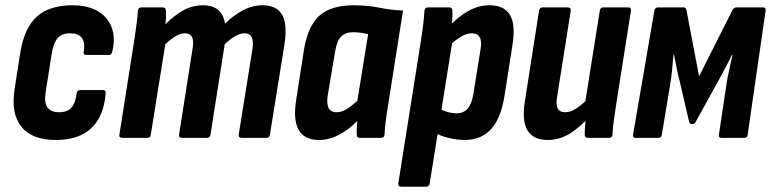

<svg xmlns="http://www.w3.org/2000/svg" viewBox="-20 -522 2919 727"><path d="M192 8Q101 8 61 -42Q21 -92 35 -183L57 -324Q72 -416 119.5 -459Q167 -502 254 -502Q341 -502 382.5 -453Q424 -404 405 -326Q402 -314 393 -314H307Q294 -314 297 -326Q303 -362 289.5 -379Q276 -396 246 -396Q214 -396 198 -377.5Q182 -359 175 -314L154 -180Q146 -137 158.5 -117Q171 -97 204 -97Q235 -97 250.5 -114.5Q266 -132 270 -168Q272 -181 283 -181H369Q382 -181 380 -168Q373 -81 325.5 -36.5Q278 8 192 8Z M443 0Q430 0 432 -12L488 -367Q493 -402 497 -430.5Q501 -459 502 -481Q504 -494 515 -494H597Q608 -494 608 -481Q609 -470 608.5 -457Q608 -444 606 -430Q640 -464 674.5 -483Q709 -502 748 -502Q822 -502 832 -432Q865 -465 900.5 -483.5Q936 -502 974 -502Q1027 -502 1048 -466.5Q1069 -431 1057 -353L1002 -12Q1001 0 990 0H895Q882 0 884 -13L936 -337Q945 -396 906 -396Q890 -396 871.5 -385.5Q853 -375 831 -355L777 -12Q775 0 764 0H669Q656 0 658 -12L709 -337Q720 -396 680 -396Q664 -396 646 -385.5Q628 -375 606 -355L551 -12Q550 0 538 0Z M1188 8Q1132 8 1110.5 -31Q1089 -70 1102 -147L1131 -334Q1146 -424 1190 -463Q1234 -502 1318 -502Q1372 -502 1416 -493Q1460 -484 1506 -482L1450 -127Q1444 -92 1440.5 -63.5Q1437 -35 1436 -12Q1435 0 1423 0H1342Q1331 0 1331 -12Q1330 -24 1331 -37.5Q1332 -51 1333 -64Q1299 -30 1262.5 -11Q1226 8 1188 8ZM1255 -97Q1273 -97 1292 -108.5Q1311 -120 1333 -140L1374 -393Q1360 -396 1345.5 -398Q1331 -400 1318 -400Q1287 -400 1271 -383Q1255 -366 1249 -327L1221 -161Q1216 -130 1224 -113.5Q1232 -97 1255 -97Z M1739 8Q1710 8 1677.5 0Q1645 -8 1623 -22L1638 -115Q1654 -104 1672.5 -98.5Q1691 -93 1709 -93Q1736 -93 1751.5 -111.5Q1767 -130 1773 -170L1799 -332Q1805 -366 1796.5 -381Q1788 -396 1766 -396Q1747 -396 1724.5 -382.5Q1702 -369 1675 -343L1673 -415Q1715 -459 1753.5 -480.5Q1792 -502 1833 -502Q1890 -502 1911.5 -464.5Q1933 -427 1920 -349L1891 -164Q1878 -76 1840.5 -34Q1803 8 1739 8ZM1499 185Q1487 185 1488 173L1574 -369Q1580 -407 1583 -434Q1586 -461 1587 -481Q1589 -494 1600 -494H1682Q1693 -494 1693 -481Q1694 -466 1692 -443.5Q1690 -421 1688 -403L1693 -366L1607 173Q1605 185 1594 185Z M2053 8Q2000 8 1977.5 -28Q1955 -64 1968 -142L2021 -481Q2023 -494 2034 -494H2129Q2143 -494 2141 -481L2090 -159Q2084 -127 2091.5 -112Q2099 -97 2120 -97Q2141 -97 2163 -112Q2185 -127 2211 -152L2213 -81Q2178 -42 2139 -17Q2100 8 2053 8ZM2206 0Q2194 0 2194 -12Q2194 -30 2196 -52.5Q2198 -75 2200 -94L2195 -129L2251 -481Q2253 -494 2264 -494H2359Q2371 -494 2369 -481L2313 -126Q2308 -92 2304 -63.5Q2300 -35 2299 -12Q2298 0 2287 0Z M2386 0Q2375 0 2377 -12L2458 -483Q2461 -494 2472 -494H2568Q2577 -494 2579 -485L2627 -233L2754 -485Q2760 -494 2768 -494H2870Q2880 -494 2879 -482L2811 -12Q2810 0 2799 0H2711Q2700 0 2702 -11L2730 -198Q2734 -227 2741 -257Q2748 -287 2754 -315H2752Q2739 -289 2726 -264Q2713 -239 2700 -216L2615 -62Q2611 -52 2601 -52Q2591 -52 2589 -62L2553 -217Q2547 -238 2542 -264.5Q2537 -291 2532 -315H2530Q2528 -288 2525 -258Q2522 -228 2517 -198L2486 -12Q2485 0 2474 0Z"/></svg>

Font: Sofia Sans Condensed ExtraBold
Style: Italic
Weight: 800
Italic angle: -9°
Version: Version 4.100